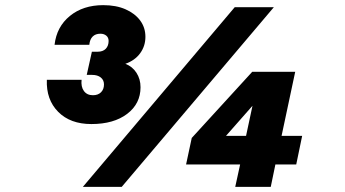

<svg xmlns="http://www.w3.org/2000/svg" viewBox="-20 -726 1340 746"><path d="M335 -244Q253 -244 206 -291.5Q159 -339 162 -416H297Q294 -389 306 -372.5Q318 -356 341 -356Q361 -356 372.5 -367.5Q384 -379 384 -398Q384 -415 371.5 -425Q359 -435 338 -435H317L337 -525H359Q380 -525 391 -536.5Q402 -548 402 -567Q402 -580 393 -587.5Q384 -595 370 -595Q351 -595 340 -584Q329 -573 327 -552H192Q200 -622 251.5 -664Q303 -706 381 -706Q431 -706 467.5 -690Q504 -674 524.5 -646.5Q545 -619 545 -583Q545 -547 524.5 -519Q504 -491 467 -478Q494 -468 510 -443.5Q526 -419 526 -387Q526 -323 474 -283.5Q422 -244 335 -244ZM302 0 892 -698H1044L453 0ZM894 0 913 -87H703L725 -190L960 -447H1127L1074 -198H1154L1131 -87H1050L1032 0ZM858 -198H936L961 -315Z"/></svg>

Font: Azeret Mono Thin ExtraBold
Style: Italic
Weight: 800
Italic angle: -12°
Version: Version 1.002